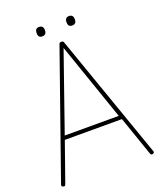

<svg xmlns="http://www.w3.org/2000/svg" viewBox="-228 -1473 1376 1630"><g transform="rotate(-20 460.0 -658.5)"><path d="M54 12Q44 8 42.5 3.5Q41 -1 43 -9L438 -1133Q440 -1141 445 -1144.5Q450 -1148 460 -1148Q469 -1148 474 -1144.5Q479 -1141 481 -1133L876 -9Q879 -1 877 3.5Q875 8 866 12Q856 16 851 13Q846 10 841 -3L719 -355H203L79 -3Q75 9 70 12.5Q65 16 54 12ZM215 -390H703L460 -1092ZM324 -1246Q306 -1246 297 -1256Q288 -1266 288 -1288Q288 -1310 297 -1320.5Q306 -1331 325 -1331Q344 -1331 353.5 -1320.5Q363 -1310 363 -1288Q363 -1266 353 -1256Q343 -1246 324 -1246ZM596 -1246Q576 -1246 567 -1256Q558 -1266 558 -1288Q558 -1310 567.5 -1320.5Q577 -1331 595 -1331Q614 -1331 623.5 -1320.5Q633 -1310 633 -1288Q633 -1266 623.5 -1256Q614 -1246 596 -1246Z"/></g></svg>

Font: Playwrite CL Thin
Style: Regular
Weight: 100
Designer: Veronika Burian, José Scaglione
Foundry: TypeTogether
Version: Version 1.002